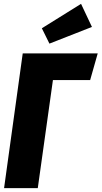

<svg xmlns="http://www.w3.org/2000/svg" viewBox="-20 -970 524 990"><path d="M454.1 -831.1 234.9 -745.1 195.8 -824.2 397.9 -950.2ZM483.9 -694.8 444.8 -557.1H252.9L174.8 0H1L97.2 -694.8Z"/></svg>

Font: Fira Sans Compressed ExtraBold
Style: Italic
Weight: 800
Width: 3
Italic angle: -8°
Designer: Carrois Corporate & Edenspiekermann AG
Foundry: Carrois Corporate GbR & Edenspiekermann AG
Version: Version 4.203;PS 004.203;hotconv 1.0.88;makeotf.lib2.5.64775